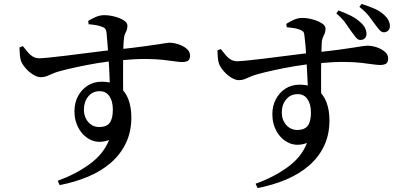

<svg xmlns="http://www.w3.org/2000/svg" viewBox="-20 -869 2050 975"><path d="M273 49Q364 16 434.5 -35Q505 -86 534 -158Q484 -140 444.5 -157Q405 -174 381.5 -214Q358 -254 358 -304Q358 -346 375.5 -379.5Q393 -413 424 -433.5Q455 -454 496 -454Q551 -454 584 -429.5Q617 -405 632 -364.5Q647 -324 647 -273Q647 -200 619.5 -142.5Q592 -85 543 -42.5Q494 0 427.5 28Q361 56 283 71ZM484 -224Q521 -224 537 -245Q553 -266 553 -313Q553 -355 535.5 -380.5Q518 -406 486 -406Q450 -406 428 -379Q406 -352 406 -312Q406 -275 428 -249.5Q450 -224 484 -224ZM187 -477Q169 -477 147.5 -490.5Q126 -504 109 -524Q92 -544 86 -561Q82 -576 80.5 -594Q79 -612 79 -628L96 -635Q111 -616 122.5 -602.5Q134 -589 147 -581.5Q160 -574 177 -573Q191 -573 227.5 -576.5Q264 -580 312.5 -586Q361 -592 412 -598.5Q463 -605 507.5 -610.5Q552 -616 580 -618Q655 -626 702 -632.5Q749 -639 777 -643Q805 -647 818.5 -649.5Q832 -652 839 -652Q862 -652 886.5 -644Q911 -636 928 -621.5Q945 -607 945 -587Q945 -567 934.5 -560.5Q924 -554 904 -554Q890 -554 867 -557.5Q844 -561 808.5 -565Q773 -569 720.5 -569.5Q668 -570 593 -563Q531 -558 472.5 -548Q414 -538 366 -527.5Q318 -517 285 -508Q262 -502 246 -494.5Q230 -487 216.5 -482Q203 -477 187 -477ZM538 -420Q538 -434 537 -460Q536 -486 534.5 -518.5Q533 -551 530.5 -585.5Q528 -620 525.5 -650.5Q523 -681 521 -703Q519 -717 514.5 -723Q510 -729 498 -733Q486 -738 469 -741Q452 -744 430 -746L428 -763Q444 -773 465.5 -782.5Q487 -792 509 -792Q534 -792 561.5 -785Q589 -778 608 -766Q627 -754 627 -739Q627 -720 618.5 -704.5Q610 -689 609 -670Q607 -652 606 -615Q605 -578 605 -532Q605 -486 605 -439Q605 -392 606 -355Z M1810 -666Q1798 -666 1788 -678Q1778 -690 1765 -708Q1751 -728 1735 -751Q1719 -774 1688 -801L1699 -816Q1734 -803 1762 -789Q1790 -775 1810 -756Q1828 -740 1834.5 -725.5Q1841 -711 1841 -697Q1841 -683 1832.5 -674.5Q1824 -666 1810 -666ZM1278 64Q1370 31 1440.5 -20Q1511 -71 1539 -143Q1490 -125 1450 -142Q1410 -159 1386.5 -199Q1363 -239 1363 -289Q1363 -331 1380.5 -364.5Q1398 -398 1429 -418.5Q1460 -439 1501 -439Q1556 -439 1589.5 -414.5Q1623 -390 1638 -349.5Q1653 -309 1653 -258Q1653 -185 1625.5 -127.5Q1598 -70 1548.5 -27.5Q1499 15 1432.5 43Q1366 71 1288 86ZM1490 -209Q1526 -209 1542.5 -230Q1559 -251 1559 -298Q1559 -340 1541.5 -365.5Q1524 -391 1492 -391Q1455 -391 1433 -364Q1411 -337 1411 -298Q1411 -260 1433.5 -234.5Q1456 -209 1490 -209ZM1193 -462Q1175 -462 1153.5 -475.5Q1132 -489 1115 -509Q1098 -529 1092 -546Q1087 -561 1086 -579Q1085 -597 1084 -613L1101 -620Q1116 -601 1127.5 -587.5Q1139 -574 1152 -566.5Q1165 -559 1182 -558Q1197 -558 1233 -561.5Q1269 -565 1318 -571Q1367 -577 1417.5 -583.5Q1468 -590 1513 -595.5Q1558 -601 1585 -603Q1660 -611 1707.5 -617.5Q1755 -624 1782.5 -628.5Q1810 -633 1824 -635Q1838 -637 1845 -637Q1868 -637 1892.5 -629Q1917 -621 1934 -606.5Q1951 -592 1951 -572Q1951 -552 1940 -545.5Q1929 -539 1910 -539Q1895 -539 1872 -542.5Q1849 -546 1814 -550Q1779 -554 1726.5 -554.5Q1674 -555 1598 -548Q1536 -543 1477.5 -533Q1419 -523 1371 -512.5Q1323 -502 1291 -493Q1268 -487 1251.5 -479.5Q1235 -472 1222 -467Q1209 -462 1193 -462ZM1544 -405Q1544 -419 1542.5 -445Q1541 -471 1539.5 -503.5Q1538 -536 1536 -570.5Q1534 -605 1531.5 -635.5Q1529 -666 1526 -688Q1525 -702 1520 -708Q1515 -714 1503 -718Q1492 -723 1474.5 -726Q1457 -729 1436 -731L1434 -748Q1450 -758 1471 -768Q1492 -778 1515 -778Q1540 -778 1567.5 -770.5Q1595 -763 1614 -751Q1633 -739 1633 -724Q1633 -705 1624.5 -689.5Q1616 -674 1614 -655Q1613 -637 1612 -600Q1611 -563 1610.5 -517Q1610 -471 1610.5 -424Q1611 -377 1612 -340ZM1929 -705Q1918 -705 1907.5 -716.5Q1897 -728 1884 -746Q1870 -765 1854 -786.5Q1838 -808 1805 -834L1816 -849Q1854 -837 1881.5 -825Q1909 -813 1930 -794Q1947 -778 1953.5 -764Q1960 -750 1960 -736Q1960 -722 1951 -713.5Q1942 -705 1929 -705Z"/></svg>

Font: Noto Serif KR SemiBold
Style: Regular
Weight: 600
Designer: Ryoko NISHIZUKA 西塚涼子 (kana & ideographs); Frank Grießhammer (Latin, Greek & Cyrillic); Wenlong ZHANG 张文龙 (bopomofo); San
Foundry: Adobe
Version: Version 2.003-H1;hotconv 1.1.1;makeotfexe 2.6.0